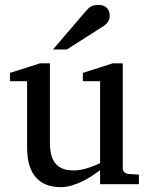

<svg xmlns="http://www.w3.org/2000/svg" viewBox="-20 -753 609 785"><path d="M389.2 0V-57.1Q376.5 -47.4 358.2 -35.2Q339.8 -22.9 318.6 -12.5Q297.4 -2 274.2 5.1Q251 12.2 229 12.2Q196.8 12.2 171.1 2.7Q145.5 -6.8 127.7 -26.6Q109.9 -46.4 100.3 -76.9Q90.8 -107.4 90.8 -149.9V-420.9H21V-455.1L144 -494.1H184.1V-168.9Q184.1 -142.6 189.2 -121.6Q194.3 -100.6 205.8 -85.9Q217.3 -71.3 235.8 -63.7Q254.4 -56.2 280.8 -56.2Q295.9 -56.2 311.5 -59.1Q327.1 -62 341.3 -66.7Q355.5 -71.3 367.9 -76.4Q380.4 -81.5 389.2 -85.9V-420.9H318.8V-455.1L440.9 -494.1H481.9V-64Q481.9 -54.7 488.5 -48.8Q495.1 -43 503.9 -42L547.9 -39.1V0ZM428.7 -688Q428.7 -674.3 422.1 -664.6Q415.5 -654.8 405.8 -647.9L253.4 -550.8H196.8L329.6 -706.1Q335.4 -712.4 340.3 -717.5Q345.2 -722.7 351.1 -726.1Q356.9 -729.5 364.5 -731.2Q372.1 -732.9 382.8 -732.9Q396 -732.9 404.8 -728.8Q413.6 -724.6 418.9 -718.3Q424.3 -711.9 426.5 -703.9Q428.7 -695.8 428.7 -688Z"/></svg>

Font: BabelStone Ogham Pictish
Style: Italic
Weight: 400
Italic angle: -30°
Designer: Andrew West
Foundry: BabelStone
Version: Version 1.02 March 14, 2022